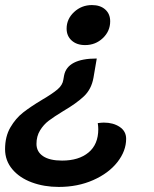

<svg xmlns="http://www.w3.org/2000/svg" viewBox="-33 -529 609 758"><path d="M402 -445Q402 -406 373 -378.5Q344 -351 303 -351Q270 -351 250 -369Q230 -387 230 -416Q230 -454 259.5 -481.5Q289 -509 330 -509Q363 -509 382.5 -491.5Q402 -474 402 -445ZM336 -222Q328 -177 298.5 -149Q269 -121 216 -90Q180 -68 159.5 -52.5Q139 -37 125 -14Q111 9 111 39Q111 70 137 87.5Q163 105 212 105Q278 105 316.5 73Q355 41 355 -19Q355 -29 353 -43Q369 -45 377 -45Q414 -45 439.5 -28Q465 -11 465 19Q465 67 430.5 111Q396 155 335 182Q274 209 199 209Q141 209 92.5 191Q44 173 15.5 139Q-13 105 -13 60Q-13 10 8 -26Q29 -62 58.5 -85Q88 -108 133 -135Q174 -159 194 -176Q214 -193 217 -214L220 -231Q233 -298 349 -298Z"/></svg>

Font: K2D SemiBold
Style: Italic
Weight: 600
Italic angle: -10°
Designer: Katatrad Aksorn Co.,Ltd.
Foundry: Cadson Demak Co.,Ltd.
Version: Version 1.000; ttfautohint (v1.6)